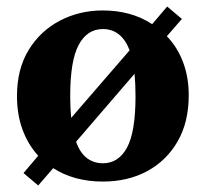

<svg xmlns="http://www.w3.org/2000/svg" viewBox="-20 -541 630 588"><path d="M537 -483 491 -430Q523 -397 540.5 -351Q558 -305 558 -249Q558 -167 524 -108Q490 -49 431 -17Q372 15 295 15Q207 15 143 -26L97 27L52 -11L97 -64Q66 -98 49 -144Q32 -190 32 -247Q32 -329 67.5 -387.5Q103 -446 163 -477.5Q223 -509 295 -509Q382 -509 446 -467L492 -521ZM195 -247Q195 -210 198 -180L377 -387Q352 -452 295 -452Q247 -452 221 -403.5Q195 -355 195 -247ZM295 -41Q343 -41 369 -89Q395 -137 395 -246Q395 -284 392 -315L213 -107Q225 -73 246 -57Q267 -41 295 -41Z"/></svg>

Font: Source Serif 4 SmText
Style: Bold
Weight: 700
Designer: Frank Grießhammer
Foundry: Adobe
Version: Version 4.005;hotconv 1.1.0;makeotfexe 2.6.0